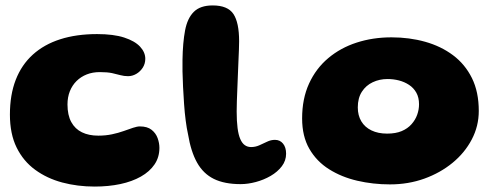

<svg xmlns="http://www.w3.org/2000/svg" viewBox="-20 -650 1829 707"><path d="M328.5 37Q265.5 37 209.2 22Q153 7 109.5 -24.8Q66 -56.5 41.2 -106.8Q16.5 -157 16.5 -228Q16.5 -301 38 -356.2Q59.5 -411.5 101 -449Q142.5 -486.5 202 -505.5Q261.5 -524.5 337.5 -524.5Q398 -524.5 437.2 -511.8Q476.5 -499 495.8 -478.2Q515 -457.5 515 -433.5Q515 -415.5 505.8 -401Q496.5 -386.5 482 -378Q467.5 -369.5 451.5 -369.5Q437 -369.5 423.5 -373.2Q410 -377 392.5 -380.8Q375 -384.5 347.5 -384.5Q321 -384.5 299.5 -376Q278 -367.5 262 -351.8Q246 -336 237.2 -314Q228.5 -292 228.5 -265.5Q228.5 -226 242.5 -200.5Q256.5 -175 281.8 -162.8Q307 -150.5 342 -150.5Q369 -150.5 392.5 -155.5Q416 -160.5 435.5 -167.5Q455 -174.5 470 -179.5Q485 -184.5 495 -184.5Q522.5 -184.5 538.2 -172Q554 -159.5 560.5 -141.2Q567 -123 567 -105.5Q567 -71 549 -44.5Q531 -18 498.8 0.2Q466.5 18.5 423 27.8Q379.5 37 328.5 37Z M866 28Q806.5 28 767.5 8.8Q728.5 -10.5 705.8 -51Q683 -91.5 672.5 -155Q667.5 -177 663.8 -206Q660 -235 657.8 -267.2Q655.5 -299.5 654 -330.5Q652.5 -361.5 652 -387.2Q651.5 -413 652 -429.5Q653 -493 661.5 -538Q670 -583 693.8 -606.5Q717.5 -630 763 -630Q818.5 -630 839.5 -598.5Q860.5 -567 860.5 -498Q860.5 -486 859.8 -466.8Q859 -447.5 858 -424Q857 -400.5 856 -374.8Q855 -349 854 -324.2Q853 -299.5 852.2 -277.5Q851.5 -255.5 851.5 -239.5Q851.5 -203.5 854.8 -178.5Q858 -153.5 864.8 -138Q871.5 -122.5 881.5 -115.5Q891.5 -108.5 904.5 -108.5Q920.5 -108.5 935 -115Q949.5 -121.5 963.5 -128.2Q977.5 -135 992.5 -135Q1011 -135 1022.2 -121.2Q1033.5 -107.5 1033.5 -84Q1033.5 -58.5 1017.8 -37.8Q1002 -17 976.5 -2.2Q951 12.5 922 20.2Q893 28 866 28Z M1416 29Q1353.5 29 1295.5 15.5Q1237.5 2 1191.8 -26.8Q1146 -55.5 1119.2 -101.8Q1092.5 -148 1092.5 -214Q1092.5 -286.5 1118 -342.2Q1143.5 -398 1188.8 -436Q1234 -474 1293.5 -493.2Q1353 -512.5 1421.5 -512.5Q1487.5 -512.5 1545.5 -496.2Q1603.5 -480 1648 -446.8Q1692.5 -413.5 1717.8 -362.5Q1743 -311.5 1743 -241.5Q1743 -185.5 1717.2 -136.5Q1691.5 -87.5 1646.5 -50.5Q1601.5 -13.5 1542.5 7.8Q1483.5 29 1416 29ZM1405.5 -158Q1437 -158 1459 -167.2Q1481 -176.5 1495.2 -192.5Q1509.5 -208.5 1516.2 -227.5Q1523 -246.5 1523 -266Q1523 -291 1513 -308.8Q1503 -326.5 1486.2 -337.5Q1469.5 -348.5 1449 -353.8Q1428.5 -359 1407 -359Q1377.5 -359 1352.5 -347.2Q1327.5 -335.5 1312.5 -312.2Q1297.5 -289 1297.5 -254.5Q1297.5 -225 1310.5 -203.2Q1323.5 -181.5 1347.8 -169.8Q1372 -158 1405.5 -158Z"/></svg>

Font: Gluten
Style: Bold
Weight: 700
Designer: Tyler Finck
Foundry: Etcetera Type Company
Version: Version 1.204